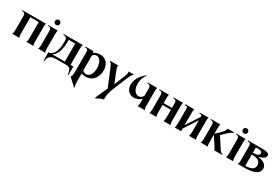

<svg xmlns="http://www.w3.org/2000/svg" viewBox="103 -2075 5481 3767"><g transform="rotate(30 2843.0 -191.0)"><path d="M68 0H227C217 -24 213 -48 213 -89V-458H403V-94C403 -49 399 -27 387 0H546C536 -24 532 -48 532 -89V-427C532 -462 535 -479 542 -500H10V-482H29C66 -482 84 -460 84 -411V-94C84 -49 80 -27 68 0Z M654 0H813C803 -24 799 -48 799 -89V-427C799 -462 802 -479 809 -500H596V-484H615C652 -484 670 -460 670 -411V-94C670 -49 666 -27 654 0ZM726 -577C758 -577 784 -603 784 -635C784 -667 758 -693 726 -693C694 -693 668 -667 668 -635C668 -603 694 -577 726 -577Z M1234 -42H952C1069 -124 1090 -276 1087 -450H1234ZM863 149H879C890 40 941 0 1084 0H1294C1360 0 1400 26 1411 152H1427V-42H1363V-406C1363 -451 1367 -473 1379 -500H946V-480H967C1007 -480 1033 -457 1033 -392C1033 -261 1024 -89 894 -42H863Z M1636 174V-3C1676 10 1716 15 1753 12C1901 -1 1982 -123 1982 -274C1982 -408 1899 -511 1772 -511C1722 -511 1670 -496 1625 -466L1616 -500H1437V-483H1455C1490 -483 1507 -461 1507 -413V66C1505 106 1499 130 1483 151V159L1647 311L1656 305C1641 261 1637 225 1636 174ZM1847 -238C1847 -138 1807 -43 1724 -36C1696 -35 1666 -45 1634 -71V-407C1652 -440 1682 -457 1715 -457C1798 -457 1847 -356 1847 -238Z M2114 283C2164 254 2218 230 2269 218C2268 119 2279 56 2337 -83L2465 -390C2490 -450 2505 -477 2530 -486V-500H2415C2423 -474 2420 -446 2397 -390L2298 -143L2198 -391C2177 -443 2171 -474 2179 -500H1997V-486C2024 -478 2040 -454 2067 -390L2226 -6L2103 272Z M2763 -601 2756 -611C2632 -515 2577 -398 2577 -300C2577 -172 2660 -105 2756 -105C2812 -105 2872 -127 2923 -173V-94C2923 -49 2919 -27 2907 0H3066C3056 -24 3052 -48 3052 -89V-427C3052 -462 3055 -479 3062 -500H2849V-482H2868C2905 -482 2923 -460 2923 -411V-245C2902 -199 2863 -176 2823 -176C2757 -176 2688 -239 2688 -386C2688 -462 2711 -544 2763 -601Z M3174 0H3333C3323 -24 3319 -48 3319 -89V-264H3509V-94C3509 -49 3505 -27 3493 0H3652C3642 -24 3638 -48 3638 -89V-427C3638 -462 3641 -479 3648 -500H3435V-482H3454C3491 -482 3509 -460 3509 -411V-306H3319V-427C3319 -462 3322 -479 3329 -500H3116V-482H3135C3172 -482 3190 -460 3190 -411V-94C3190 -49 3186 -27 3174 0Z M3746 0H3896C3891 -24 3891 -30 3891 -52V-58L4087 -360V-94C4087 -49 4083 -27 4071 0H4230C4220 -24 4216 -48 4216 -89V-427C4216 -462 4219 -479 4226 -500H4026V-482H4045C4074 -482 4087 -471 4087 -442V-437L3891 -136V-427C3891 -462 3894 -479 3901 -500H3702V-482H3721C3753 -482 3762 -472 3762 -423V-94C3762 -49 3758 -27 3746 0Z M4338 0H4497C4487 -24 4483 -48 4483 -89V-251H4491L4608 -69C4632 -31 4638 -19 4638 0H4822V-16C4784 -20 4769 -39 4725 -108L4592 -315L4643 -366C4715 -438 4768 -478 4801 -484V-500H4659C4654 -462 4633 -428 4569 -366L4483 -284V-427C4483 -462 4486 -479 4493 -500H4280V-482H4299C4336 -482 4354 -460 4354 -411V-94C4354 -49 4350 -27 4338 0Z M4910 0H5069C5059 -24 5055 -48 5055 -89V-427C5055 -462 5058 -479 5065 -500H4852V-484H4871C4908 -484 4926 -460 4926 -411V-94C4926 -49 4922 -27 4910 0ZM4982 -577C5014 -577 5040 -603 5040 -635C5040 -667 5014 -693 4982 -693C4950 -693 4924 -667 4924 -635C4924 -603 4950 -577 4982 -577Z M5177 0H5322C5467 0 5656 -22 5656 -171C5656 -236 5604 -303 5454 -322C5576 -355 5609 -398 5604 -439C5596 -508 5479 -500 5296 -500H5119V-482H5138C5175 -482 5193 -460 5193 -411V-94C5193 -49 5189 -27 5177 0ZM5322 -42V-296C5467 -301 5524 -246 5524 -167C5524 -95 5475 -41 5322 -42ZM5322 -338V-455C5337 -458 5353 -460 5369 -460C5419 -460 5467 -443 5467 -407C5467 -363 5419 -339 5322 -338Z"/></g></svg>

Font: Sinistre
Style: Bold
Weight: 700
Designer: Jules Durand
Foundry: Collletttivo
Version: Version 69.420;Glyphs 3.2 (3217)